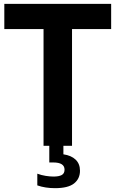

<svg xmlns="http://www.w3.org/2000/svg" viewBox="-20 -760 602 1001"><path d="M207 0V-608.5H2.5V-740H559.5V-608.5H355.5V0ZM267 221Q215.5 221 174.5 206.5V145.5Q196 153.5 218.5 157Q241 160.5 259 160.5Q287 160.5 301.8 152.5Q316.5 144.5 316.5 124.5Q316.5 87 257.5 87H237V-10H310.5V44.5Q351.5 50.5 374.2 72.2Q397 94 397 130Q397 172 366 196.5Q335 221 267 221Z"/></svg>

Font: Encode Sans Cnd
Style: Bold
Weight: 700
Width: 3
Designer: Multiple Designers
Foundry: Impallari Type
Version: Version 3.002; ttfautohint (v1.8.3) -l 8 -r 50 -G 200 -x 14 